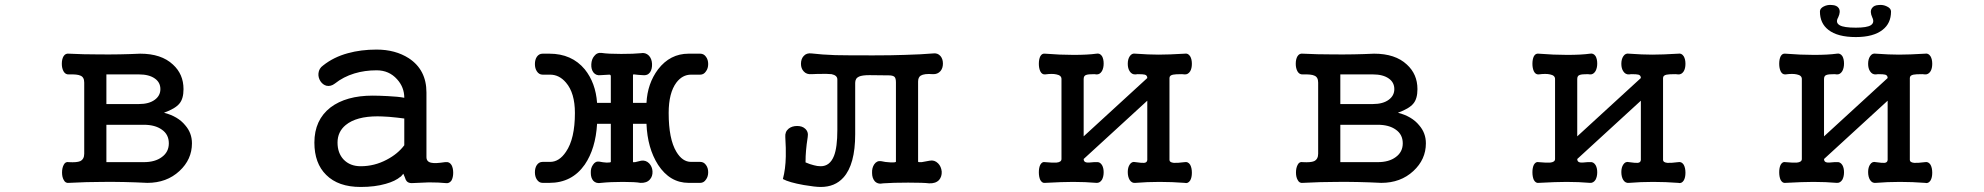

<svg xmlns="http://www.w3.org/2000/svg" viewBox="-20 -740 8040 778"><path d="M321.3 -117.2Q321.3 -94.7 304.7 -86.9Q291 -81.1 258.8 -83Q245.1 -85.9 238.3 -72.3Q231.4 -59.6 231.4 -41Q231.4 -22.5 238.3 -10.7Q245.1 2.9 258.8 1Q332 -2.9 396.5 -2.9Q478.5 -3.9 577.1 1Q655.3 1 707 -46.9Q757.8 -93.8 757.8 -159.2Q757.8 -201.2 730.5 -232.4Q701.2 -268.6 644.5 -283.2Q690.4 -299.8 707 -320.3Q723.6 -339.8 723.6 -378.9Q723.6 -439.5 680.7 -478.5Q633.8 -522.5 547.9 -522.5Q465.8 -518.6 383.8 -519.5Q316.4 -519.5 258.8 -522.5Q245.1 -524.4 237.3 -511.7Q230.5 -500 230.5 -481.4Q230.5 -463.9 237.3 -451.2Q245.1 -437.5 258.8 -438.5Q293.9 -439.5 305.7 -433.6Q321.3 -427.7 321.3 -405.3ZM411.1 -234.4H562.5Q608.4 -234.4 635.7 -214.8Q664.1 -195.3 664.1 -159.2Q664.1 -124 635.7 -103.5Q608.4 -83 562.5 -83H411.1ZM411.1 -438.5H543Q584 -438.5 607.4 -421.9Q629.9 -406.2 629.9 -378.9Q629.9 -352.5 607.4 -335.9Q584 -318.4 543 -318.4H411.1Z M1603.5 -23.4 1614.3 -36.1 1620.1 -22.5Q1624 -9.8 1627.9 -5.9Q1634.8 2 1648.4 2Q1689.5 0 1717.8 -1Q1758.8 -1 1787.1 2Q1800.8 3.9 1809.6 -8.8Q1816.4 -21.5 1816.4 -40Q1816.4 -58.6 1809.6 -71.3Q1800.8 -85 1787.1 -83H1783.2Q1744.1 -77.1 1730.5 -80.1Q1708 -83 1708 -103.5V-365.2Q1708 -457 1636.7 -503.9Q1582 -539.1 1505.9 -539.1Q1442.4 -539.1 1389.6 -524.4Q1332 -508.8 1289.1 -474.6Q1272.5 -462.9 1270.5 -443.4Q1268.6 -426.8 1278.3 -411.1Q1288.1 -396.5 1302.7 -392.6Q1320.3 -388.7 1336.9 -401.4Q1371.1 -428.7 1416 -442.4Q1458 -455.1 1505.9 -455.1Q1556.6 -455.1 1588.9 -418.9Q1618.2 -386.7 1618.2 -343.8Q1593.8 -348.6 1550.8 -350.6Q1513.7 -352.5 1490.2 -352.5Q1382.8 -352.5 1319.3 -304.7Q1253.9 -253.9 1253.9 -162.1Q1253.9 -78.1 1301.8 -31.2Q1350.6 17.6 1441.4 17.6Q1499 17.6 1543 4.9Q1582 -5.9 1603.5 -24.4ZM1618.2 -151.4Q1591.8 -116.2 1546.9 -92.8Q1497.1 -66.4 1441.4 -66.4Q1398.4 -66.4 1372.1 -93.8Q1347.7 -120.1 1347.7 -162.1Q1347.7 -206.1 1380.9 -233.4Q1423.8 -268.6 1509.8 -268.6Q1525.4 -268.6 1556.6 -266.6Q1589.8 -263.7 1618.2 -259.8Z M2544.9 -323.2V-437.5Q2544.9 -438.5 2549.8 -438.5Q2563.5 -436.5 2584 -435.5Q2603.5 -432.6 2614.3 -447.3Q2623 -460.9 2622.1 -481.4Q2621.1 -502 2609.4 -514.6Q2595.7 -528.3 2576.2 -524.4Q2548.8 -521.5 2497.1 -521.5Q2443.4 -521.5 2418.9 -525.4Q2399.4 -528.3 2387.7 -512.7Q2377 -500 2376 -479.5Q2375 -459 2384.8 -446.3Q2395.5 -432.6 2415 -435.5Q2448.2 -437.5 2449.2 -437.5Q2455.1 -437.5 2455.1 -430.7V-323.2H2399.4Q2393.6 -404.3 2349.6 -459Q2296.9 -522.5 2206.1 -522.5H2178.7Q2164.1 -522.5 2155.3 -509.8Q2147.5 -498 2147.5 -480.5Q2147.5 -462.9 2155.3 -451.2Q2164.1 -437.5 2178.7 -437.5H2209Q2246.1 -437.5 2273.4 -405.3Q2309.6 -363.3 2309.6 -282.2Q2309.6 -177.7 2273.4 -125Q2246.1 -84 2209 -84H2178.7Q2164.1 -84 2155.3 -71.3Q2147.5 -59.6 2147.5 -42Q2147.5 -24.4 2155.3 -12.7Q2164.1 1 2178.7 1H2206.1Q2297.9 1 2349.6 -73.2Q2393.6 -137.7 2399.4 -238.3H2455.1V-84Q2455.1 -81.1 2438.5 -81.1Q2422.9 -82 2409.2 -85Q2392.6 -87.9 2382.8 -72.3Q2373 -58.6 2374 -39.1Q2374 -19.5 2383.8 -7.8Q2395.5 4.9 2416 1Q2453.1 -2.9 2503.9 -2.9Q2554.7 -2.9 2575.2 1Q2600.6 2 2613.3 -12.7Q2625 -25.4 2624 -45.9Q2623 -64.5 2610.4 -78.1Q2596.7 -91.8 2578.1 -88.9Q2561.5 -85 2553.7 -83Q2543.9 -82 2544.9 -84V-238.3H2599.6Q2603.5 -139.6 2646.5 -72.3Q2694.3 1 2770.5 1H2817.4Q2832 1 2840.8 -12.7Q2849.6 -24.4 2849.6 -42Q2849.6 -59.6 2840.8 -71.3Q2832 -84 2817.4 -84H2780.3Q2745.1 -84 2720.7 -125Q2689.5 -176.8 2689.5 -282.2Q2689.5 -363.3 2720.7 -405.3Q2745.1 -437.5 2780.3 -437.5H2817.4Q2832 -437.5 2840.8 -451.2Q2849.6 -462.9 2849.6 -480.5Q2849.6 -498 2840.8 -509.8Q2832 -522.5 2817.4 -522.5H2770.5Q2695.3 -522.5 2646.5 -459Q2603.5 -401.4 2599.6 -323.2Z M3373 -418V-213.9Q3373 -142.6 3359.4 -108.4Q3342.8 -66.4 3305.7 -66.4Q3292 -66.4 3278.3 -70.3Q3261.7 -74.2 3244.1 -82Q3244.1 -108.4 3246.1 -129.9Q3248 -153.3 3252.9 -184.6Q3256.8 -206.1 3242.2 -218.8Q3230.5 -229.5 3210 -229.5Q3189.5 -229.5 3175.8 -218.8Q3160.2 -206.1 3162.1 -184.6Q3165 -136.7 3164.1 -105.5Q3163.1 -54.7 3152.3 -14.6Q3176.8 -1 3237.3 9.8Q3283.2 17.6 3305.7 17.6Q3363.3 17.6 3397.5 -20.5Q3445.3 -73.2 3445.3 -196.3V-404.3Q3445.3 -422.9 3460.9 -429.7Q3473.6 -435.5 3502.9 -435.5L3582 -434.6Q3597.7 -434.6 3604.5 -428.7Q3610.4 -422.9 3610.4 -406.2V-85Q3610.4 -81.1 3587.9 -82Q3566.4 -83 3550.8 -86.9Q3533.2 -89.8 3522.5 -74.2Q3512.7 -59.6 3513.7 -39.1Q3513.7 -18.6 3524.4 -5.9Q3537.1 7.8 3558.6 2.9Q3597.7 0 3660.2 0Q3722.7 0 3745.1 2.9Q3771.5 3.9 3785.2 -10.7Q3796.9 -24.4 3795.9 -44.9Q3793.9 -65.4 3781.2 -78.1Q3766.6 -92.8 3747.1 -88.9Q3728.5 -85 3714.8 -83Q3700.2 -82 3700.2 -85V-409.2Q3700.2 -426.8 3710.9 -433.6Q3725.6 -442.4 3759.8 -439.5Q3779.3 -438.5 3791 -452.1Q3800.8 -463.9 3800.8 -482.4Q3800.8 -501 3791 -512.7Q3779.3 -526.4 3759.8 -523.4Q3715.8 -519.5 3646.5 -517.6Q3594.7 -515.6 3517.6 -515.6Q3402.3 -515.6 3364.3 -516.6Q3308.6 -518.6 3269.5 -523.4Q3248 -526.4 3236.3 -512.7Q3225.6 -501 3225.6 -481.4Q3225.6 -462.9 3236.3 -451.2Q3248 -437.5 3269.5 -439.5L3292 -440.4Q3335 -441.4 3349.6 -439.5Q3373 -434.6 3373 -418Z M4281.2 -419.9V-95.7Q4281.2 -83 4260.7 -81.1Q4247.1 -80.1 4214.8 -83Q4203.1 -85.9 4195.3 -72.3Q4189.5 -60.5 4189.5 -42Q4189.5 -23.4 4195.3 -10.7Q4203.1 2.9 4214.8 1Q4285.2 -2.9 4328.1 -2.9Q4377.9 -2.9 4422.9 1Q4436.5 2 4445.3 -11.7Q4452.1 -24.4 4452.1 -42Q4452.1 -59.6 4445.3 -71.3Q4436.5 -85 4422.9 -83H4413.1Q4388.7 -80.1 4381.8 -82Q4371.1 -84 4371.1 -95.7L4628.9 -332V-91.8Q4627.9 -81.1 4616.2 -80.1Q4608.4 -79.1 4581.1 -83Q4566.4 -86.9 4557.6 -73.2Q4549.8 -61.5 4549.8 -43Q4549.8 -23.4 4557.6 -10.7Q4566.4 2.9 4581.1 1Q4627.9 -2.9 4678.7 -2.9Q4729.5 -2.9 4780.3 1Q4793.9 4.9 4802.7 -8.8Q4809.6 -20.5 4809.6 -40Q4809.6 -59.6 4802.7 -72.3Q4793.9 -85.9 4780.3 -83Q4750 -79.1 4736.3 -80.1Q4718.8 -82 4718.8 -91.8V-423.8Q4718.8 -434.6 4733.4 -437.5Q4742.2 -439.5 4769.5 -439.5L4780.3 -438.5Q4793.9 -437.5 4802.7 -451.2Q4809.6 -462.9 4809.6 -481.4Q4809.6 -500 4802.7 -511.7Q4793.9 -525.4 4780.3 -522.5Q4715.8 -518.6 4674.8 -518.6Q4634.8 -518.6 4581.1 -522.5Q4566.4 -525.4 4557.6 -511.7Q4549.8 -500 4549.8 -481.4Q4549.8 -462.9 4557.6 -451.2Q4566.4 -437.5 4581.1 -438.5L4589.8 -439.5Q4612.3 -439.5 4619.1 -437.5Q4628.9 -434.6 4628.9 -423.8L4371.1 -187.5V-419.9Q4371.1 -433.6 4381.8 -436.5Q4389.6 -439.5 4414.1 -439.5L4422.9 -438.5Q4436.5 -437.5 4445.3 -452.1Q4452.1 -464.8 4452.1 -482.4Q4452.1 -501 4445.3 -512.7Q4436.5 -525.4 4422.9 -522.5Q4387.7 -517.6 4330.1 -517.6Q4275.4 -517.6 4214.8 -522.5Q4202.1 -524.4 4195.3 -511.7Q4189.5 -500 4189.5 -481.4Q4189.5 -463.9 4195.3 -451.2Q4202.1 -437.5 4214.8 -438.5Q4244.1 -442.4 4260.7 -438.5Q4281.2 -434.6 4281.2 -419.9Z M5321.3 -117.2Q5321.3 -94.7 5304.7 -86.9Q5291 -81.1 5258.8 -83Q5245.1 -85.9 5238.3 -72.3Q5231.4 -59.6 5231.4 -41Q5231.4 -22.5 5238.3 -10.7Q5245.1 2.9 5258.8 1Q5332 -2.9 5396.5 -2.9Q5478.5 -3.9 5577.1 1Q5655.3 1 5707 -46.9Q5757.8 -93.8 5757.8 -159.2Q5757.8 -201.2 5730.5 -232.4Q5701.2 -268.6 5644.5 -283.2Q5690.4 -299.8 5707 -320.3Q5723.6 -339.8 5723.6 -378.9Q5723.6 -439.5 5680.7 -478.5Q5633.8 -522.5 5547.9 -522.5Q5465.8 -518.6 5383.8 -519.5Q5316.4 -519.5 5258.8 -522.5Q5245.1 -524.4 5237.3 -511.7Q5230.5 -500 5230.5 -481.4Q5230.5 -463.9 5237.3 -451.2Q5245.1 -437.5 5258.8 -438.5Q5293.9 -439.5 5305.7 -433.6Q5321.3 -427.7 5321.3 -405.3ZM5411.1 -234.4H5562.5Q5608.4 -234.4 5635.7 -214.8Q5664.1 -195.3 5664.1 -159.2Q5664.1 -124 5635.7 -103.5Q5608.4 -83 5562.5 -83H5411.1ZM5411.1 -438.5H5543Q5584 -438.5 5607.4 -421.9Q5629.9 -406.2 5629.9 -378.9Q5629.9 -352.5 5607.4 -335.9Q5584 -318.4 5543 -318.4H5411.1Z M6281.2 -419.9V-95.7Q6281.2 -83 6260.7 -81.1Q6247.1 -80.1 6214.8 -83Q6203.1 -85.9 6195.3 -72.3Q6189.5 -60.5 6189.5 -42Q6189.5 -23.4 6195.3 -10.7Q6203.1 2.9 6214.8 1Q6285.2 -2.9 6328.1 -2.9Q6377.9 -2.9 6422.9 1Q6436.5 2 6445.3 -11.7Q6452.1 -24.4 6452.1 -42Q6452.1 -59.6 6445.3 -71.3Q6436.5 -85 6422.9 -83H6413.1Q6388.7 -80.1 6381.8 -82Q6371.1 -84 6371.1 -95.7L6628.9 -332V-91.8Q6627.9 -81.1 6616.2 -80.1Q6608.4 -79.1 6581.1 -83Q6566.4 -86.9 6557.6 -73.2Q6549.8 -61.5 6549.8 -43Q6549.8 -23.4 6557.6 -10.7Q6566.4 2.9 6581.1 1Q6627.9 -2.9 6678.7 -2.9Q6729.5 -2.9 6780.3 1Q6793.9 4.9 6802.7 -8.8Q6809.6 -20.5 6809.6 -40Q6809.6 -59.6 6802.7 -72.3Q6793.9 -85.9 6780.3 -83Q6750 -79.1 6736.3 -80.1Q6718.8 -82 6718.8 -91.8V-423.8Q6718.8 -434.6 6733.4 -437.5Q6742.2 -439.5 6769.5 -439.5L6780.3 -438.5Q6793.9 -437.5 6802.7 -451.2Q6809.6 -462.9 6809.6 -481.4Q6809.6 -500 6802.7 -511.7Q6793.9 -525.4 6780.3 -522.5Q6715.8 -518.6 6674.8 -518.6Q6634.8 -518.6 6581.1 -522.5Q6566.4 -525.4 6557.6 -511.7Q6549.8 -500 6549.8 -481.4Q6549.8 -462.9 6557.6 -451.2Q6566.4 -437.5 6581.1 -438.5L6589.8 -439.5Q6612.3 -439.5 6619.1 -437.5Q6628.9 -434.6 6628.9 -423.8L6371.1 -187.5V-419.9Q6371.1 -433.6 6381.8 -436.5Q6389.6 -439.5 6414.1 -439.5L6422.9 -438.5Q6436.5 -437.5 6445.3 -452.1Q6452.1 -464.8 6452.1 -482.4Q6452.1 -501 6445.3 -512.7Q6436.5 -525.4 6422.9 -522.5Q6387.7 -517.6 6330.1 -517.6Q6275.4 -517.6 6214.8 -522.5Q6202.1 -524.4 6195.3 -511.7Q6189.5 -500 6189.5 -481.4Q6189.5 -463.9 6195.3 -451.2Q6202.1 -437.5 6214.8 -438.5Q6244.1 -442.4 6260.7 -438.5Q6281.2 -434.6 6281.2 -419.9Z M7281.2 -419.9Q7281.2 -434.6 7260.7 -438.5Q7244.1 -442.4 7214.8 -438.5Q7202.1 -437.5 7195.3 -451.2Q7189.5 -463.9 7189.5 -481.4Q7189.5 -500 7195.3 -511.7Q7202.1 -524.4 7214.8 -522.5Q7275.4 -517.6 7330.1 -517.6Q7387.7 -517.6 7422.9 -522.5Q7436.5 -525.4 7445.3 -512.7Q7452.1 -501 7452.1 -482.4Q7452.1 -464.8 7445.3 -452.1Q7436.5 -437.5 7422.9 -438.5L7414.1 -439.5Q7389.6 -439.5 7381.8 -436.5Q7371.1 -433.6 7371.1 -419.9V-187.5L7628.9 -423.8Q7628.9 -434.6 7619.1 -437.5Q7612.3 -439.5 7589.8 -439.5L7581.1 -438.5Q7566.4 -437.5 7557.6 -451.2Q7549.8 -462.9 7549.8 -481.4Q7549.8 -500 7557.6 -511.7Q7566.4 -525.4 7581.1 -522.5Q7634.8 -518.6 7674.8 -518.6Q7715.8 -518.6 7780.3 -522.5Q7793.9 -525.4 7802.7 -511.7Q7809.6 -500 7809.6 -481.4Q7809.6 -462.9 7802.7 -451.2Q7793.9 -437.5 7780.3 -438.5L7769.5 -439.5Q7742.2 -439.5 7733.4 -437.5Q7718.8 -434.6 7718.8 -423.8V-91.8Q7718.8 -82 7736.3 -80.1Q7750 -79.1 7780.3 -83Q7793.9 -85.9 7802.7 -72.3Q7809.6 -59.6 7809.6 -40Q7809.6 -20.5 7802.7 -8.8Q7793.9 4.9 7780.3 1Q7729.5 -2.9 7678.7 -2.9Q7627.9 -2.9 7581.1 1Q7566.4 2.9 7557.6 -10.7Q7549.8 -23.4 7549.8 -43Q7549.8 -61.5 7557.6 -73.2Q7566.4 -86.9 7581.1 -83Q7608.4 -79.1 7616.2 -80.1Q7627.9 -81.1 7628.9 -91.8V-332L7371.1 -95.7Q7371.1 -84 7381.8 -82Q7388.7 -80.1 7413.1 -83H7422.9Q7436.5 -85 7445.3 -71.3Q7452.1 -59.6 7452.1 -42Q7452.1 -24.4 7445.3 -11.7Q7436.5 2 7422.9 1Q7377.9 -2.9 7328.1 -2.9Q7285.2 -2.9 7214.8 1Q7203.1 2.9 7195.3 -10.7Q7189.5 -23.4 7189.5 -42Q7189.5 -60.5 7195.3 -72.3Q7203.1 -85.9 7214.8 -83Q7247.1 -80.1 7260.7 -81.1Q7281.2 -83 7281.2 -95.7ZM7428.7 -669.9Q7439.5 -693.4 7430.7 -707Q7422.9 -718.8 7403.3 -719.7Q7385.7 -721.7 7370.1 -713.9Q7354.5 -706.1 7354.5 -693.4Q7354.5 -645.5 7388.7 -619.1Q7425.8 -589.8 7500 -589.8Q7571.3 -589.8 7608.4 -619.1Q7642.6 -645.5 7642.6 -693.4Q7642.6 -706.1 7626 -713.9Q7610.4 -721.7 7592.8 -719.7Q7573.2 -718.8 7565.4 -707Q7555.7 -693.4 7566.4 -669.9Q7577.1 -648.4 7560.5 -637.7Q7544.9 -627.9 7500 -627.9Q7451.2 -627.9 7434.6 -637.7Q7416 -648.4 7428.7 -669.9Z"/></svg>

Font: GungsuhChe
Style: Regular
Weight: 400
Monospace: yes
Version: Version 2.21